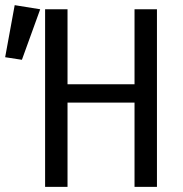

<svg xmlns="http://www.w3.org/2000/svg" viewBox="-92 -725 712 745"><path d="M430 -327H170V0H83V-689H170V-398H430V-689H517V0H430ZM64 -689 -7 -493 -72 -503 -35 -705Z"/></svg>

Font: Fira Mono
Style: Regular
Weight: 400
Designer: Carrois Corporate & Edenspiekermann AG
Foundry: Carrois Corporate GbR & Edenspiekermann AG
Version: Version 3.206